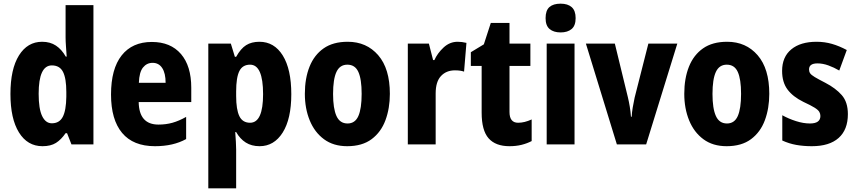

<svg xmlns="http://www.w3.org/2000/svg" viewBox="-20 -788 4678 1048"><path d="M212 10Q130 10 83.5 -65Q37 -140 37 -275Q37 -411 83.5 -485.5Q130 -560 210 -560Q254 -560 285.5 -539Q317 -518 339 -479H344Q342 -509 340 -536Q338 -563 338 -584V-760H490V0H370L346 -61H338Q314 -26 285.5 -8Q257 10 212 10ZM263 -115Q304 -115 322.5 -150Q341 -185 342 -260V-286Q342 -360 324 -395.5Q306 -431 263 -431Q191 -431 191 -276Q191 -194 210 -154.5Q229 -115 263 -115Z M809 -559Q911 -559 967.5 -493.5Q1024 -428 1024 -309V-231H737Q739 -108 845 -108Q886 -108 921.5 -118Q957 -128 996 -150V-29Q926 10 826 10Q707 10 646.5 -62.5Q586 -135 586 -272Q586 -412 644 -485.5Q702 -559 809 -559ZM813 -445Q781 -445 760.5 -419.5Q740 -394 738 -336H884Q884 -388 865.5 -416.5Q847 -445 813 -445Z M1396 -560Q1477 -560 1523.5 -485Q1570 -410 1570 -274Q1570 -139 1523 -64.5Q1476 10 1397 10Q1353 10 1321.5 -10Q1290 -30 1269 -67H1264Q1266 -38 1267.5 -14Q1269 10 1269 28V240H1117V-550H1240L1262 -478H1269Q1294 -523 1323.5 -541.5Q1353 -560 1396 -560ZM1345 -435Q1304 -435 1286.5 -400Q1269 -365 1269 -289V-264Q1269 -190 1286.5 -154Q1304 -118 1345 -118Q1416 -118 1416 -274Q1416 -435 1345 -435Z M2108 -276Q2108 -197 2084 -132Q2060 -67 2008.5 -28.5Q1957 10 1875 10Q1800 10 1748.5 -28Q1697 -66 1670.5 -131Q1644 -196 1644 -276Q1644 -360 1669.5 -424Q1695 -488 1746.5 -524Q1798 -560 1878 -560Q1981 -560 2044.5 -486.5Q2108 -413 2108 -276ZM1798 -275Q1798 -196 1816.5 -155Q1835 -114 1877 -114Q1918 -114 1936 -154.5Q1954 -195 1954 -276Q1954 -356 1936 -395.5Q1918 -435 1876 -435Q1835 -435 1816.5 -395.5Q1798 -356 1798 -275Z M2478 -560Q2501 -560 2526 -554L2513 -397Q2494 -404 2463 -404Q2416 -404 2387 -373Q2358 -342 2358 -278V0H2206V-550H2321L2344 -460H2351Q2368 -498 2401.5 -529Q2435 -560 2478 -560Z M2808 -118Q2826 -118 2844 -122.5Q2862 -127 2882 -136V-18Q2857 -5 2827 2.5Q2797 10 2761 10Q2685 10 2647 -33Q2609 -76 2609 -173V-428H2550V-503L2621 -546L2659 -663H2761V-550H2875V-428H2761V-177Q2761 -118 2808 -118Z M3040 -768Q3079 -768 3100.5 -749Q3122 -730 3122 -689Q3122 -648 3100 -629.5Q3078 -611 3040 -611Q3002 -611 2980 -629.5Q2958 -648 2958 -689Q2958 -731 2979 -749.5Q3000 -768 3040 -768ZM3116 -550V0H2964V-550Z M3347 0 3178 -550H3336L3407 -258Q3413 -233 3417.5 -206Q3422 -179 3424 -151H3428Q3429 -174 3433.5 -200.5Q3438 -227 3444 -255L3519 -550H3677L3507 0Z M4179 -276Q4179 -197 4155 -132Q4131 -67 4079.5 -28.5Q4028 10 3946 10Q3871 10 3819.5 -28Q3768 -66 3741.5 -131Q3715 -196 3715 -276Q3715 -360 3740.5 -424Q3766 -488 3817.5 -524Q3869 -560 3949 -560Q4052 -560 4115.5 -486.5Q4179 -413 4179 -276ZM3869 -275Q3869 -196 3887.5 -155Q3906 -114 3948 -114Q3989 -114 4007 -154.5Q4025 -195 4025 -276Q4025 -356 4007 -395.5Q3989 -435 3947 -435Q3906 -435 3887.5 -395.5Q3869 -356 3869 -275Z M4608 -165Q4608 -80 4557.5 -35Q4507 10 4411 10Q4366 10 4326.5 3Q4287 -4 4250 -21V-159Q4284 -140 4324.5 -127Q4365 -114 4401 -114Q4458 -114 4458 -155Q4458 -167 4452 -177.5Q4446 -188 4426 -200.5Q4406 -213 4365 -232Q4308 -260 4278.5 -299.5Q4249 -339 4249 -401Q4249 -477 4299 -518.5Q4349 -560 4437 -560Q4481 -560 4521 -548.5Q4561 -537 4602 -515L4561 -403Q4532 -420 4501.5 -431Q4471 -442 4442 -442Q4396 -442 4396 -409Q4396 -397 4402 -388Q4408 -379 4427 -367.5Q4446 -356 4485 -336Q4541 -307 4574.5 -269Q4608 -231 4608 -165Z"/></svg>

Font: Noto Sans Arabic Cond ExtBd
Style: Regular
Weight: 800
Width: 3
Designer: Monotype Design Team, Nadine Chahine, Nizar Qandah and Khaled Hosny
Foundry: Monotype Imaging Inc.
Version: Version 2.012; ttfautohint (v1.8.4.7-5d5b)